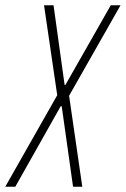

<svg xmlns="http://www.w3.org/2000/svg" viewBox="-55 -708 477 728"><path d="M-35 0 162 -347 112 -688H148L190 -386H193L365 -688H402L207 -345L257 0H222L179 -305H175L3 0Z"/></svg>

Font: Saira UltraCondensed Thin
Style: Italic
Weight: 250
Width: 1
Italic angle: -12°
Designer: Hector Gatti with collaboration of the Omnibus-Type team
Foundry: Omnibus-Type
Version: Version 1.101